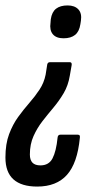

<svg xmlns="http://www.w3.org/2000/svg" viewBox="-43 -516 376 707"><path d="M214 -287Q222 -287 221 -277L214 -237Q208 -201 191.5 -173Q175 -145 154 -120Q133 -95 113.5 -70Q94 -45 80.5 -15Q67 15 67 53Q67 73 76.5 83Q86 93 106 93Q137 93 150.5 67Q164 41 169 -9Q170 -20 179 -20H244Q249 -20 250.5 -16.5Q252 -13 251 -8Q242 85 203.5 128Q165 171 94 171Q36 171 6.5 144.5Q-23 118 -23 64Q-23 14 -9.5 -22Q4 -58 24 -85.5Q44 -113 65 -137Q86 -161 102.5 -186Q119 -211 125 -241L131 -279Q133 -287 141 -287ZM206 -496Q232 -496 245.5 -481.5Q259 -467 255 -440L253 -427Q249 -400 233.5 -387.5Q218 -375 191 -375Q164 -375 151.5 -390Q139 -405 143 -432L144 -445Q148 -472 163.5 -484Q179 -496 206 -496Z"/></svg>

Font: Sofia Sans Extra Condensed SemiBold
Style: Italic
Weight: 600
Italic angle: -9°
Designer: Botio Nikoltchev, Ani Petrova
Foundry: lettersoup
Version: Version 4.101